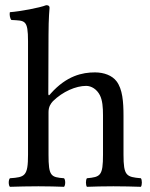

<svg xmlns="http://www.w3.org/2000/svg" viewBox="-20 -718 578 740"><path d="M167 -285.9C167 -307 176 -319.3 184 -328C222 -365.3 272.6 -387 312 -387C332.4 -387 353.4 -373.9 365 -351C375 -331.2 377 -304 377 -274V-122C377 -40 367 -36 315 -31C310 -25 310 -4 315 2C343 1 377 0 417 0C457 0 490 1 523 2C528 -4 528 -25 523 -31C467 -36 456 -40 456 -122V-271C456 -326 452.3 -374.5 429 -405C412.2 -427 381 -439 346 -439C296.9 -439 237 -426 176 -358C172.6 -354.2 166.2 -344 166.2 -358L167 -583C167 -648 171 -688 171 -688C171 -695 167 -698 158 -698C133 -688 58 -674 18 -671C16 -663 18 -647 24 -641C76 -638 88 -643 88 -559V-122C88 -39 76.2 -35 18.2 -31C12.2 -25 12.2 -4 18.2 2C51.2 1 88 0 128 0C166 0 198.8 1 226.8 2C232.8 -4 232.8 -25 226.8 -31C176 -35 167 -39 167 -122Z"/></svg>

Font: Libertinus Math
Style: Regular
Weight: 400
Designer: Philipp H. Poll
Foundry: Khaled Hosny
Version: Version 6.2